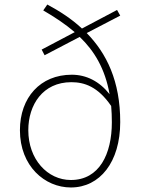

<svg xmlns="http://www.w3.org/2000/svg" viewBox="-20 -815 626 848"><path d="M471 -347C473 -324 474 -300 474 -275C474 -135 419 -20 293 -20C190 -20 105 -111 105 -240C105 -352 169 -452 295 -452C352 -452 412 -433 471 -347ZM177 -571 332 -652C396 -591 444 -512 464 -399C419 -456 361 -485 297 -485C158 -485 68 -384 68 -240C68 -81 178 13 293 13C421 13 511 -99 511 -276C511 -457 451 -579 363 -669L511 -746L497 -771L342 -689C296 -732 243 -766 189 -795L171 -769C221 -740 268 -709 310 -673L164 -596Z"/></svg>

Font: Harano Aji Gothic ExtraLight
Style: Regular
Weight: 250
Foundry: Masamichi Hosoda
Version: HaranoAjiGothic-ExtraLight version 20230610;ttx 4.39.4